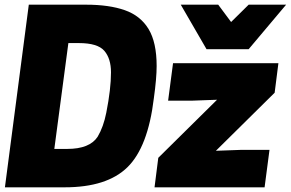

<svg xmlns="http://www.w3.org/2000/svg" viewBox="-20 -800 1242 820"><path d="M1042 -590H862L752 -780H912L967 -706L1042 -780H1202ZM1110 0H640L656 -126L907 -374L798 -370H698L719 -530H1169L1153 -404L902 -156L1011 -160H1131ZM256 0H1L103 -780H348Q446 -780 513 -756.5Q580 -733 614.5 -676Q649 -619 649 -518Q649 -466 637 -380Q612 -172 524.5 -86Q437 0 256 0ZM267 -164Q363 -164 397 -216Q422 -258 434 -319Q454 -420 454 -491Q454 -550 425.5 -583Q397 -616 317 -616H272L212 -164Z"/></svg>

Font: Tanohe Sans ExtraBold
Style: Italic
Weight: 800
Designer: Village Type and Design LLC & Cristiano Sobral
Foundry: Cooper Hewitt Smithsonian Design Museum
Version: Version 1.00;September 29, 2021;FontCreator 13.0.0.2655 64-b